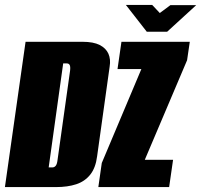

<svg xmlns="http://www.w3.org/2000/svg" viewBox="-30 -761 818 781"><path d="M-10 0 74 -591H306Q350 -591 375.5 -578Q401 -565 411 -542.5Q421 -520 416 -490L365 -125Q359 -78 337 -50.5Q315 -23 280 -11.5Q245 0 198 0ZM168 -80H183Q191 -80 196.5 -86.5Q202 -93 204 -110L255 -473Q257 -490 253.5 -496.5Q250 -503 242 -503H227ZM370 0 384 -98 545 -480H448L464 -591H742L731 -516L559 -111H674L658 0ZM567 -632 482 -741H589L620 -708L663 -740H768L650 -632Z"/></svg>

Font: Alumni Sans Thin Black
Style: Italic
Weight: 900
Italic angle: -8°
Version: Version 1.016